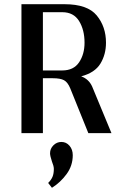

<svg xmlns="http://www.w3.org/2000/svg" viewBox="-20 -633 591 913"><path d="M510 0H400L314 -213Q302 -242 284.5 -251.5Q267 -261 231 -261H184V0H82V-613H287Q396 -613 440 -559.5Q484 -506 484 -430Q484 -374 457.5 -330.5Q431 -287 366 -270Q402 -257 418 -222ZM276 -298Q330 -298 356 -336.5Q382 -375 382 -430Q382 -491 356 -533Q330 -575 276 -575H184V-298ZM326 105Q326 155 296.5 195Q267 235 227 260L209 237Q224 222 230 207Q236 192 236 170Q236 157 227 135Q218 108 218 96Q218 74 234 58Q250 42 272 42Q295 42 310.5 60Q326 78 326 105Z"/></svg>

Font: Arya
Style: Regular
Weight: 400
Designer: Eduardo Rodriguez Tunni, Modular Infotech
Foundry: Eduardo Rodriguez Tunni, Modular Infotech
Version: Version 1.002